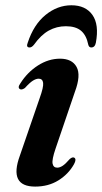

<svg xmlns="http://www.w3.org/2000/svg" viewBox="-20 -680 379 710"><path d="M191.5 -60Q201 -60 211.5 -66.8Q222 -73.5 238 -92Q248 -100.5 254.5 -97Q264 -91.5 253.5 -72.5Q233 -36 196 -13Q159 10 110 10Q11.5 10 53.5 -104.5L126.5 -316.5Q141.5 -358 139.5 -373.5Q137.5 -389 123 -389Q113.5 -389 101.8 -381.8Q90 -374.5 72 -354.5Q61 -347 54.5 -350Q43.5 -355.5 55.5 -372Q81 -412.5 120.2 -437.8Q159.5 -463 202 -463Q246.5 -463 263.2 -432.5Q280 -402 257 -340.5L185.5 -130.5Q171.5 -89.5 174.5 -74.8Q177.5 -60 191.5 -60ZM223.5 -583Q189.5 -583 160.5 -567Q131.5 -551 105.5 -514.5Q97.5 -504.5 89.5 -504.5Q75.5 -504.5 82.5 -522Q104.5 -589 148.5 -624.8Q192.5 -660.5 244 -660.5Q296.5 -660.5 321.8 -624.8Q347 -589 334.5 -522Q331 -504.5 317.5 -504.5Q309 -504.5 306.5 -514.5Q299.5 -549.5 279.8 -566.2Q260 -583 223.5 -583Z"/></svg>

Font: Fraunces 72pt S000 SemiBold
Style: Italic
Weight: 600
Italic angle: -16°
Version: Version 1.000; ttfautohint (v1.8.3)